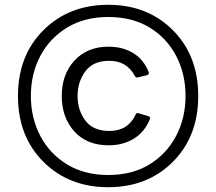

<svg xmlns="http://www.w3.org/2000/svg" viewBox="-20 -768 903 802"><path d="M432 14Q268 14 161.5 -92Q55 -198 55 -367Q55 -536 161.5 -642Q268 -748 432 -748Q596 -748 702 -642Q808 -536 808 -367Q808 -198 702 -92Q596 14 432 14ZM432 -37Q532 -37 604 -81Q676 -125 715.5 -200Q755 -275 755 -367Q755 -460 715.5 -535Q676 -610 604 -653.5Q532 -697 432 -697Q333 -697 260.5 -653Q188 -609 148.5 -534.5Q109 -460 109 -367Q109 -275 148.5 -200Q188 -125 260.5 -81Q333 -37 432 -37ZM434 -161Q343 -161 290.5 -219Q238 -277 238 -367Q238 -458 291.5 -515.5Q345 -573 433 -573Q492 -573 536 -546.5Q580 -520 601 -467L602 -463Q602 -457 594 -454L553 -444Q547 -444 543 -451Q510 -514 436 -514Q369 -514 336.5 -470Q304 -426 304 -367Q304 -308 336.5 -264.5Q369 -221 437 -221Q514 -221 546 -288Q549 -296 555 -296L599 -283Q607 -281 607 -274L606 -270Q584 -216 538.5 -188.5Q493 -161 434 -161Z"/></svg>

Font: YamahaIndonesia935. App
Style: Regular
Weight: 400
Designer: Dalton Maag Ltd
Foundry: Dalton Maag Ltd
Version: Version 1.002; January 01, 2024; Regular/Italic